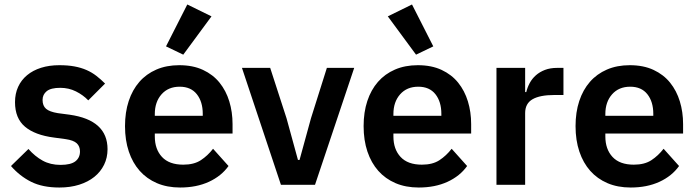

<svg xmlns="http://www.w3.org/2000/svg" viewBox="-20 -825 3108 857"><path d="M245 12Q170 12 119 -13.5Q68 -39 29 -84L107 -160Q136 -127 170.5 -108Q205 -89 250 -89Q296 -89 316.5 -105Q337 -121 337 -149Q337 -172 322.5 -185.5Q308 -199 273 -204L221 -211Q136 -222 91.5 -259.5Q47 -297 47 -369Q47 -407 61 -437.5Q75 -468 101 -489.5Q127 -511 163.5 -522.5Q200 -534 245 -534Q283 -534 312.5 -528.5Q342 -523 366 -512.5Q390 -502 410 -486.5Q430 -471 449 -452L374 -377Q351 -401 319 -417Q287 -433 249 -433Q207 -433 188.5 -418Q170 -403 170 -379Q170 -353 185.5 -339.5Q201 -326 238 -320L291 -313Q460 -289 460 -159Q460 -121 444.5 -89.5Q429 -58 401 -35.5Q373 -13 333.5 -0.5Q294 12 245 12Z M798 -581 721 -618 816 -805 924 -752ZM784 12Q726 12 680.5 -7.5Q635 -27 603.5 -62.5Q572 -98 555 -148.5Q538 -199 538 -262Q538 -324 554.5 -374Q571 -424 602 -459.5Q633 -495 678 -514.5Q723 -534 780 -534Q841 -534 886 -513Q931 -492 960 -456Q989 -420 1003.5 -372.5Q1018 -325 1018 -271V-229H671V-216Q671 -159 703 -124.5Q735 -90 798 -90Q846 -90 876.5 -110Q907 -130 931 -161L1000 -84Q968 -39 912.5 -13.5Q857 12 784 12ZM782 -438Q731 -438 701 -404Q671 -370 671 -316V-308H885V-317Q885 -371 858.5 -404.5Q832 -438 782 -438Z M1234 0 1060 -522H1186L1259 -297L1310 -111H1317L1368 -297L1439 -522H1561L1386 0Z M1849 12Q1791 12 1745.5 -7.5Q1700 -27 1668.5 -62.5Q1637 -98 1620 -148.5Q1603 -199 1603 -262Q1603 -324 1619.5 -374Q1636 -424 1667 -459.5Q1698 -495 1743 -514.5Q1788 -534 1845 -534Q1906 -534 1951 -513Q1996 -492 2025 -456Q2054 -420 2068.5 -372.5Q2083 -325 2083 -271V-229H1736V-216Q1736 -159 1768 -124.5Q1800 -90 1863 -90Q1911 -90 1941.5 -110Q1972 -130 1996 -161L2065 -84Q2033 -39 1977.5 -13.5Q1922 12 1849 12ZM1847 -438Q1796 -438 1766 -404Q1736 -370 1736 -316V-308H1950V-317Q1950 -371 1923.5 -404.5Q1897 -438 1847 -438ZM1711 -752 1819 -805 1914 -618 1837 -581Z M2196 0V-522H2324V-414H2329Q2334 -435 2344.5 -454.5Q2355 -474 2372 -489Q2389 -504 2412.5 -513Q2436 -522 2467 -522H2495V-401H2455Q2390 -401 2357 -382Q2324 -363 2324 -320V0Z M2795 12Q2737 12 2691.5 -7.5Q2646 -27 2614.5 -62.5Q2583 -98 2566 -148.5Q2549 -199 2549 -262Q2549 -324 2565.5 -374Q2582 -424 2613 -459.5Q2644 -495 2689 -514.5Q2734 -534 2791 -534Q2852 -534 2897 -513Q2942 -492 2971 -456Q3000 -420 3014.5 -372.5Q3029 -325 3029 -271V-229H2682V-216Q2682 -159 2714 -124.5Q2746 -90 2809 -90Q2857 -90 2887.5 -110Q2918 -130 2942 -161L3011 -84Q2979 -39 2923.5 -13.5Q2868 12 2795 12ZM2793 -438Q2742 -438 2712 -404Q2682 -370 2682 -316V-308H2896V-317Q2896 -371 2869.5 -404.5Q2843 -438 2793 -438Z"/></svg>

Font: IBM Plex Sans Arabic SemiBold
Style: Regular
Weight: 600
Designer: Mike Abbink, Paul van der Laan, Pieter van Rosmalen, Wael Morcos, Khajak Apelian
Foundry: Bold Monday
Version: Version 1.1